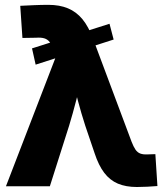

<svg xmlns="http://www.w3.org/2000/svg" viewBox="-20 -750 665 773"><path d="M123.5 -489.7 108.9 -555.2 420.9 -654.3 437.5 -590.8ZM3.9 0 205.1 -522 195.3 -549.3Q189 -569.3 180.2 -580.6Q171.4 -591.8 158.2 -595.7Q145 -599.6 125 -598.1L70.3 -597.2L61.5 -726.6Q87.4 -728 116.9 -729.2Q146.5 -730.5 174.8 -730.5Q219.7 -730.5 253.4 -716.6Q287.1 -702.6 311.8 -672.9Q336.4 -643.1 354.5 -594.2L509.8 -179.2Q517.6 -159.2 525.4 -147.7Q533.2 -136.2 544.9 -131.8Q556.6 -127.4 574.7 -128.4L605.5 -129.4L613.8 -1Q594.7 0.5 573.5 1.7Q552.2 2.9 531.2 2.9Q486.8 2.9 454.6 -10.7Q422.4 -24.4 399.7 -54.2Q377 -84 360.8 -133.3L323.2 -244.1Q307.1 -293.9 293.7 -344.5Q280.3 -395 267.6 -447.3H312.5Q299.3 -395 286.4 -344.5Q273.4 -293.9 258.3 -244.1L180.7 0Z"/></svg>

Font: Inter 28pt ExtraBold
Style: Regular
Weight: 800
Designer: Rasmus Andersson
Foundry: rsms
Version: Version 4.001;git-66647c0bb